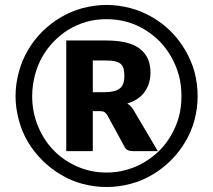

<svg xmlns="http://www.w3.org/2000/svg" viewBox="-20 -751 864 778"><path d="M356 -377.4H399.9Q425.8 -377.4 442.4 -381.8Q456.5 -385.3 467.8 -394.5Q476.6 -402.8 480.5 -415.5Q483.9 -427.2 483.9 -443.8Q483.9 -460 481 -471.7Q477.5 -483.9 470.2 -491.2Q462.4 -498.5 446.8 -502.4Q433.6 -505.9 409.7 -505.9H356ZM248.5 -586.9H409.7Q503.9 -586.9 546.4 -553.7Q589.8 -520 589.8 -457.5Q589.8 -412.1 566.9 -379.9Q543 -345.7 495.6 -331.5Q505.9 -325.7 514.6 -314.9Q521 -306.6 528.8 -292L619.6 -138.7H517.1Q493.7 -138.7 485.4 -154.8L413.6 -286.6Q407.7 -293.9 402.3 -297.4Q396 -300.8 383.3 -300.8H356V-138.7H248.5ZM411.6 -51.8Q453.6 -51.8 493.2 -63Q533.2 -74.2 565.9 -94.2Q601.1 -115.7 627.4 -142.1Q653.3 -168 674.3 -204.6Q694.3 -239.3 705.1 -278.3Q715.3 -317.9 715.3 -361.3Q715.3 -405.3 705.1 -444.8Q693.8 -485.4 674.3 -520Q653.3 -556.2 627.4 -583Q599.6 -610.8 565.9 -631.3Q533.2 -651.4 493.2 -662.6Q455.1 -673.3 411.6 -673.3Q367.7 -673.3 330.6 -662.6Q291 -651.4 258.3 -631.3Q226.6 -611.8 198.2 -583Q170.9 -555.2 150.9 -520Q131.8 -486.3 121.1 -444.8Q110.4 -403.3 110.4 -361.3Q110.4 -296.9 133.8 -240.2Q157.7 -182.1 197.3 -142.1Q237.3 -100.6 293 -76.2Q348.6 -51.8 411.6 -51.8ZM509.8 -717.8Q557.6 -704.6 598.1 -680.7Q639.6 -656.2 672.9 -623Q705.1 -590.8 730.5 -547.9Q755.4 -505.4 768.1 -460Q780.8 -411.6 780.8 -361.3Q780.8 -312.5 768.1 -264.2Q754.9 -216.3 730.5 -175.8Q706.5 -135.3 672.9 -101.6Q638.7 -67.4 598.1 -43.5Q555.7 -18.1 509.8 -6.3Q461.9 6.8 411.6 6.8Q361.3 6.8 313.5 -6.3Q268.1 -18.1 226.1 -43.5Q185.5 -67.4 151.4 -101.6Q116.2 -136.7 93.3 -175.8Q69.3 -215.8 56.6 -263.7Q43 -313 43 -361.3Q43 -410.6 56.6 -460Q68.8 -506.3 93.3 -547.9Q117.7 -589.4 151.4 -623Q184.6 -656.2 226.1 -680.7Q266.1 -704.6 313.5 -717.8Q363.8 -731 411.6 -731Q459.5 -731 509.8 -717.8Z"/></svg>

Font: Lato-SemiBold
Style: Bold
Weight: 500
Designer: Lukasz Dziedzic with Adam Twardoch and Botio Nikoltchev
Foundry: tyPoland Lukasz Dziedzic
Version: ""